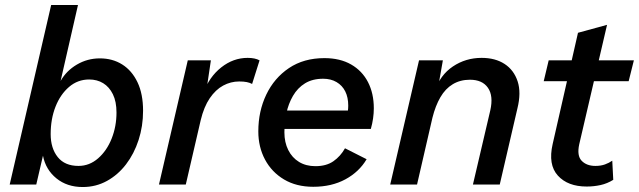

<svg xmlns="http://www.w3.org/2000/svg" viewBox="-20 -743 2572 773"><path d="M382 -508Q433 -508 472 -483.5Q511 -459 533.5 -412Q556 -365 556 -297Q556 -235 538 -179.5Q520 -124 487.5 -81.5Q455 -39 410.5 -14.5Q366 10 313 10Q250 10 207 -25Q164 -60 153 -116L126 0H19L186 -723H294L224 -417Q247 -458 289.5 -483Q332 -508 382 -508ZM296 -75Q340 -75 375 -105.5Q410 -136 429.5 -185Q449 -234 449 -290Q449 -334 434.5 -363.5Q420 -393 395.5 -408Q371 -423 339 -423Q293 -423 258 -393Q223 -363 203.5 -313.5Q184 -264 184 -203Q184 -146 212.5 -110.5Q241 -75 296 -75Z M620 0 736 -500H829L808 -358L799 -369Q822 -433 870.5 -471.5Q919 -510 977 -510Q992 -510 1004 -507.5Q1016 -505 1025 -500L995 -405Q986 -410 973.5 -412.5Q961 -415 943 -415Q909 -415 878.5 -398.5Q848 -382 824.5 -347.5Q801 -313 788 -259L728 0Z M1241 9Q1173 9 1123.5 -20.5Q1074 -50 1047 -100.5Q1020 -151 1020 -214Q1020 -295 1052 -362Q1084 -429 1143.5 -469Q1203 -509 1286 -509Q1349 -509 1393.5 -483.5Q1438 -458 1461.5 -412.5Q1485 -367 1485 -307Q1485 -287 1482 -266Q1479 -245 1473 -224H1083L1084 -298H1413L1376 -272Q1379 -285 1380.5 -296Q1382 -307 1382 -318Q1382 -351 1370 -375Q1358 -399 1335 -412.5Q1312 -426 1281 -426Q1238 -426 1208 -407.5Q1178 -389 1159.5 -357Q1141 -325 1133 -287Q1125 -249 1125 -210Q1125 -170 1140.5 -139Q1156 -108 1184 -91Q1212 -74 1250 -74Q1294 -74 1322.5 -94Q1351 -114 1369 -146L1456 -102Q1426 -51 1370.5 -21Q1315 9 1241 9Z M1551 0 1667 -500H1763L1740 -369L1731 -377Q1752 -441 1803.5 -475.5Q1855 -510 1919 -510Q1974 -510 2011.5 -485.5Q2049 -461 2064 -415.5Q2079 -370 2063 -306L1992 0H1884L1954 -299Q1967 -357 1944.5 -389.5Q1922 -422 1872 -422Q1833 -422 1803 -404Q1773 -386 1753 -351.5Q1733 -317 1721 -269L1659 0Z M2342 8Q2266 8 2226 -36Q2186 -80 2205 -163L2307 -611L2424 -643L2312 -162Q2302 -116 2322 -95.5Q2342 -75 2377 -75Q2399 -75 2415.5 -81Q2432 -87 2445 -96L2449 -19Q2425 -4 2398 2Q2371 8 2342 8ZM2169 -416 2189 -500H2532L2511 -416Z"/></svg>

Font: Kantumruy Pro Medium
Style: Italic
Weight: 500
Italic angle: -13°
Designer: Sovichet Tep
Foundry: Sovichet Tep
Version: Version 1.002